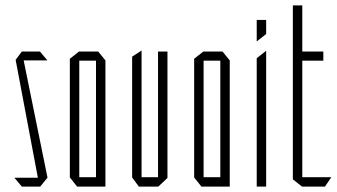

<svg xmlns="http://www.w3.org/2000/svg" viewBox="-20 -692 1248 712"><path d="M65 -468 61 -501H128L155 -469V-468ZM121 -30 38 -470 61 -501 156 -34V-33ZM61 0 34 -32V-33H156L129 0Z M274 -467V-501H344L371 -468V-467ZM266 0 239 -34V-35H336V0ZM239 -35V-474L273 -501H274V-35ZM336 0V-467H371V0Z M566 0V-501H601V-32L567 0ZM495 0 470 -34V-35H566V0ZM470 -35V-482L504 -504H505V-35Z M735 -467V-501H805L832 -468V-467ZM727 0 700 -34V-35H797V0ZM700 -35V-474L734 -501H735V-35ZM797 0V-467H832V0Z M932 0V-476L966 -503H967V0ZM932 -539V-618H967V-566L933 -539Z M1066 -467V-672H1101V-501L1067 -467ZM1067 -467 1101 -501H1179V-467ZM1100 0 1066 -27V-467H1101V0ZM1101 0V-35H1208V-34L1185 0Z"/></svg>

Font: Foldit ExtraLight
Style: Regular
Weight: 250
Version: Version 1.003